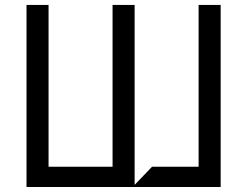

<svg xmlns="http://www.w3.org/2000/svg" viewBox="-20 -747 987 767"><path d="M861.5 0H85.9V-727.3H174V-81H429.7V-727.3H517.8V-8.5L587.4 -81H773.4V-727.3H861.5Z"/></svg>

Font: Riot Sans
Style: Regular
Weight: 400
Designer: Rasmus Andersson
Foundry: rsms
Version: Version 4.001